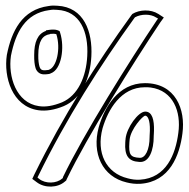

<svg xmlns="http://www.w3.org/2000/svg" viewBox="-20 -649 692 702"><path d="M5 -448C-7 -368 24 -260 120 -246C148 -242 179 -247 213 -261C279 -289 310 -364 314 -443C319 -533 287 -623 190 -628C180 -629 169 -629 158 -627C60 -614 22 -534 5 -448ZM20 -445C37 -530 72 -600 160 -612H161C170 -614 180 -614 189 -613C273 -609 304 -532 299 -444C295 -368 265 -300 207 -275C175 -262 147 -257 122 -261C39 -273 9 -369 20 -445ZM98 5 114 17C144 40 191 38 217 15L222 11L224 6C300 -152 466 -417 566 -567L579 -585L559 -598C531 -616 490 -614 464 -598L460 -593C334 -419 209 -222 106 -12ZM105 -448C105 -438 105 -429 106 -421C108 -405 110 -392 122 -383C133 -375 146 -377 155 -378C159 -378 162 -379 166 -381C205 -395 217 -475 200 -529L198 -535L192 -538C182 -542 170 -541 161 -540L148 -538V-536C117 -525 105 -494 105 -448ZM117 0 120 -6C222 -215 347 -411 472 -584L474 -586C496 -598 530 -599 551 -585L558 -581L554 -576C453 -425 287 -161 210 -1V0V2L207 4C187 22 147 24 123 5ZM120 -448C120 -499 136 -520 162 -524H163V-525C170 -526 181 -526 186 -524C203 -471 187 -403 159 -394C157 -393 156 -393 154 -393C131 -390 125 -392 121 -423C120 -430 120 -438 120 -448ZM341 -184C315 -88 354 -3 443 18C459 22 475 24 493 23C601 16 637 -82 647 -161C659 -249 622 -345 510 -345C411 -345 361 -254 341 -184ZM355 -180C375 -248 422 -330 510 -330C518 -330 524 -330 531 -329C613 -318 643 -241 632 -163C622 -85 588 2 492 8C476 9 462 7 447 3C368 -16 331 -90 355 -180ZM438 -128C435 -81 449 -59 489 -57C527 -53 542 -103 542 -149V-151C542 -155 543 -163 543 -171C544 -210 537 -241 511 -241C486 -241 443 -183 439 -141V-140V-139C439 -138 438 -135 438 -128ZM453 -128C453 -132 454 -135 454 -139C458 -177 502 -226 511 -226C519 -226 529 -213 528 -171C528 -164 527 -157 527 -151V-149C527 -101 511 -70 490 -72C457 -74 450 -83 453 -128Z"/></svg>

Font: Snowfall
Style: BlkOl
Weight: 900
Designer: Jasper
Foundry: Cannot Into Space Fonts
Version: Version 0.9